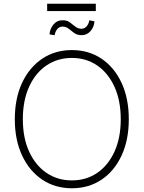

<svg xmlns="http://www.w3.org/2000/svg" viewBox="-20 -1008 776 1038"><path d="M368.7 9.8Q277.8 9.8 208.3 -36.9Q138.7 -83.5 99.4 -167.5Q60.1 -251.5 60.1 -363.3Q60.1 -476.1 99.4 -560.1Q138.7 -644 208.3 -690.7Q277.8 -737.3 368.7 -737.3Q459.5 -737.3 528.8 -690.7Q598.1 -644 637.2 -560.1Q676.3 -476.1 676.3 -363.3Q676.3 -251 637.2 -167Q598.1 -83 528.8 -36.6Q459.5 9.8 368.7 9.8ZM368.7 -32.7Q445.8 -32.7 505.4 -73.2Q564.9 -113.8 598.9 -188.2Q632.8 -262.7 632.8 -363.3Q632.8 -464.4 598.9 -538.8Q564.9 -613.3 505.4 -654.1Q445.8 -694.8 368.7 -694.8Q291.5 -694.8 231.7 -654.5Q171.9 -614.3 137.7 -539.8Q103.5 -465.3 103.5 -363.3Q103.5 -262.7 137.5 -188.5Q171.4 -114.3 231.2 -73.5Q291 -32.7 368.7 -32.7ZM462.9 -898.4 490.7 -892.6Q488.8 -862.3 469.5 -840.1Q450.2 -817.9 421.4 -817.9Q397.5 -817.9 381.6 -829.3Q365.7 -840.8 351.6 -852.5Q337.4 -864.3 317.4 -864.3Q299.8 -863.8 288.8 -849.6Q277.8 -835.4 275.4 -817.4L247.6 -822.3Q250 -853 269.3 -876Q288.6 -898.9 317.9 -898.4Q341.8 -898.9 357.4 -887.2Q373 -875.5 387.5 -864Q401.9 -852.5 420.9 -852.5Q438 -853 449.2 -866.7Q460.4 -880.4 462.9 -898.4ZM498 -987.8V-948.2H234.9V-987.8Z"/></svg>

Font: Inter Tight ExtraLight
Style: Regular
Weight: 250
Designer: Rasmus Andersson
Foundry: rsms
Version: Version 3.004